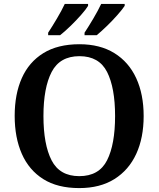

<svg xmlns="http://www.w3.org/2000/svg" viewBox="-20 -951 810 981"><path d="M385 10Q274 10 201 -36Q128 -82 91.5 -165Q55 -248 55 -359Q55 -470 91.5 -552Q128 -634 201.5 -679.5Q275 -725 386 -725Q491 -725 564.5 -679.5Q638 -634 676 -551.5Q714 -469 714 -358Q714 -247 676 -164.5Q638 -82 564.5 -36Q491 10 385 10ZM385 -51Q486 -51 527 -132Q568 -213 568 -358Q568 -503 527 -583.5Q486 -664 386 -664Q286 -664 244 -583.5Q202 -503 202 -358Q202 -213 243.5 -132Q285 -51 385 -51ZM412 -784Q433 -816 457 -856.5Q481 -897 497 -931H617V-921Q606 -904 580.5 -875Q555 -846 525.5 -817.5Q496 -789 474 -771H412ZM226 -784Q247 -816 271 -856.5Q295 -897 311 -931H430V-921Q420 -904 394.5 -875Q369 -846 339.5 -817.5Q310 -789 287 -771H226Z"/></svg>

Font: Noto Serif Toto SemiBold
Style: Regular
Weight: 600
Designer: Monotype Design Team
Foundry: Monotype Imaging Inc.
Version: Version 2.001; ttfautohint (v1.8.4.7-5d5b)